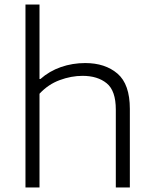

<svg xmlns="http://www.w3.org/2000/svg" viewBox="-20 -828 678 848"><path d="M92.5 0V-808H154.5V-479H158.5Q198 -514 249 -531.8Q300 -549.5 356.5 -549.5Q444.5 -549.5 499 -502.8Q553.5 -456 553.5 -347V0H491.5V-344Q491.5 -427.5 451.2 -460.2Q411 -493 344.5 -493Q294.5 -493 243.8 -474.2Q193 -455.5 154.5 -414V0Z"/></svg>

Font: Encode Sans Exp Lt
Style: Regular
Weight: 300
Width: 7
Designer: Multiple Designers
Foundry: Impallari Type
Version: Version 3.002; ttfautohint (v1.8.3) -l 8 -r 50 -G 200 -x 14 